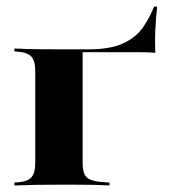

<svg xmlns="http://www.w3.org/2000/svg" viewBox="-20 -568 532 588"><path d="M160.5 -2.4Q122.6 -2.4 94 -2Q65.3 -1.6 24.2 0V-8.9L35.5 -9.7Q64.5 -12.1 76.2 -25Q87.9 -37.9 87.9 -68.5V-209.7H233.1V-68.5Q233.1 -47.6 238.3 -35.5Q243.5 -23.4 256.9 -17.7Q270.2 -12.1 293.5 -10.5L315.3 -8.9V0Q284.7 -1.6 260.1 -2Q235.5 -2.4 212.5 -2.4Q189.5 -2.4 160.5 -2.4ZM87.9 -209.7V-350.8Q87.9 -381.5 76.2 -394.4Q64.5 -407.3 35.5 -409.7L24.2 -410.5V-419.4Q65.3 -417.7 94 -417.3Q122.6 -416.9 160.5 -416.9L233.1 -416.1V-209.7ZM160.5 -408.1V-416.9H250.8Q316.9 -416.9 356 -434.7Q395.2 -452.4 416.5 -482.3Q437.9 -512.1 451.6 -547.6H461.3Q457.3 -511.3 455.6 -475.8Q454 -440.3 455.6 -406.5Q431.5 -408.1 408.1 -408.1Q384.7 -408.1 360.5 -408.1H250.8Z"/></svg>

Font: Playfair 144pt SemiExpanded Black
Style: Regular
Weight: 900
Width: 6
Designer: Claus Eggers Sørensen
Foundry: Claus Eggers Sørensen
Version: Version 2.203